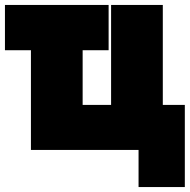

<svg xmlns="http://www.w3.org/2000/svg" viewBox="-40 -576 767 776"><path d="M85 -373V30H520V180H707V-152H618V-556H409V-152H294V-373H399V-556H-20V-373Z"/></svg>

Font: Repo ExtraBlack
Style: Regular
Weight: 400
Designer: Stefan Peev
Foundry: Context Ltd
Version: Version 001.502